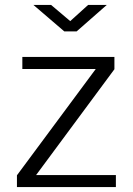

<svg xmlns="http://www.w3.org/2000/svg" viewBox="-20 -762 542 782"><path d="M339 -742 266 -676 188 -742H116L242 -634H292L415 -742ZM49 0H452V-49H127L446 -480V-530H71V-481H370L49 -48Z"/></svg>

Font: 18Franklin Light
Style: Regular
Weight: 300
Designer: Pablo Impallari, Rodrigo Fuenzalida (Modified by Dan O. Williams)
Version: Version 0.025;PS 000.025;hotconv 1.0.88;makeotf.lib2.5.64775